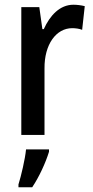

<svg xmlns="http://www.w3.org/2000/svg" viewBox="-20 -570 391 811"><path d="M290 -550C233 -550 191 -505 165 -447H159L146 -540H70V0H168V-281C167 -382 217 -451 285 -451C298 -451 315 -449 327 -444L338 -544C322 -548 305 -550 290 -550ZM187 71V61H90C86 103 69 174 58 209V221H116C145 178 173 117 187 71Z"/></svg>

Font: Noto Sans Sinhala UI Condensed Medium
Style: Regular
Weight: 500
Width: 3
Designer: Jelle Bosma - Monotype Design Team
Foundry: Monotype Imaging Inc.
Version: Version 2.006